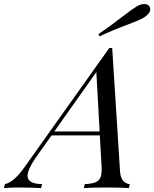

<svg xmlns="http://www.w3.org/2000/svg" viewBox="-107 -957 785 977"><path d="M0 0ZM517.6 -873.5Q566.9 -911.6 589.4 -924.8Q608.4 -936.5 627.4 -936.5Q648.4 -936.5 655.8 -919.9Q657.7 -915.5 657.7 -910.2Q657.7 -897.9 647.2 -886Q636.7 -874 622.6 -866.2Q598.1 -852.1 543 -832Q460 -801.3 400.4 -772L393.6 -783.2Q451.7 -822.3 517.6 -873.5ZM553.2 -20 548.8 0Q508.8 -2.9 439.9 -2.9Q359.4 -2.9 319.8 0L324.2 -20Q358.4 -21.5 377 -28.6Q395.5 -35.6 403.6 -53Q411.6 -70.3 410.2 -104L400.9 -268.1H155.3L80.1 -162.1Q33.2 -95.7 33.2 -62.5Q33.2 -21.5 106.9 -20L102.1 0Q46.4 -2.9 -12.2 -2.9Q-55.7 -2.9 -86.9 0L-82 -20Q-36.1 -29.8 18.1 -106.9L449.2 -712.9H463.9L503.9 -84Q506.3 -51.3 520.8 -36.1Q535.2 -21 553.2 -20ZM383.3 -590.3 169.4 -288.1H399.9Z"/></svg>

Font: TypoPRO Playfair Display SC
Style: Italic
Weight: 400
Italic angle: -14°
Designer: Claus Eggers Sørensen
Foundry: Claus Eggers Sørensen
Version: Version 1.004;PS 001.004;hotconv 1.0.70;makeotf.lib2.5.58329